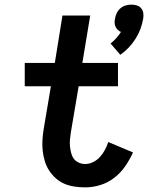

<svg xmlns="http://www.w3.org/2000/svg" viewBox="-20 -802 640 830"><path d="M500 -565 458 -614Q471 -624 482.5 -637Q494 -650 503 -664Q495 -667 489 -673Q483 -679 479.5 -686.5Q476 -694 475.5 -703Q475 -712 477 -721Q479 -733 484.5 -745Q490 -757 500.5 -766Q511 -775 523.5 -778.5Q536 -782 548 -782Q560 -782 571.5 -778.5Q583 -775 590.5 -766Q598 -757 599.5 -745Q601 -733 599 -721Q595 -698 587 -676.5Q579 -655 566 -634.5Q553 -614 536.5 -596.5Q520 -579 500 -565ZM348 8Q325 8 301.5 4.5Q278 1 257.5 -8Q237 -17 220.5 -32Q204 -47 192 -65.5Q180 -84 173.5 -106Q167 -128 164.5 -151Q162 -174 163.5 -197.5Q165 -221 169 -245L200 -429H87V-530H217L250 -735H370L336 -530H490V-429H320L286 -228Q284 -214 282.5 -199Q281 -184 282.5 -169.5Q284 -155 287.5 -141Q291 -127 299 -116Q307 -105 320.5 -99Q334 -93 348 -93Q366 -93 383 -101.5Q400 -110 412.5 -124Q425 -138 433.5 -154Q442 -170 448 -188L555 -143Q541 -112 521 -83Q501 -54 473.5 -33Q446 -12 413.5 -2Q381 8 348 8Z"/></svg>

Font: Iosevka Curly Extended
Style: Bold Italic
Weight: 700
Width: 7
Italic angle: -9°
Monospace: yes
Designer: Belleve Invis
Foundry: Belleve Invis
Version: Version 11.1.0; ttfautohint (v1.8.3)